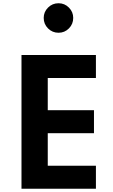

<svg xmlns="http://www.w3.org/2000/svg" viewBox="-20 -1164 697 1184"><path d="M112.5 0H571.5V-142H274.5V-342.5H559.5V-484.5H274.5V-683H571.5V-825H112.5ZM341 -962Q378.5 -962 405 -988.8Q431.5 -1015.5 431.5 -1053.5Q431.5 -1090.5 405 -1117.2Q378.5 -1144 341 -1144Q303 -1144 276.2 -1117.2Q249.5 -1090.5 249.5 -1053.5Q249.5 -1015.5 276.2 -988.8Q303 -962 341 -962Z"/></svg>

Font: Spartan
Style: Bold
Weight: 700
Designer: Matt Bailey, Mirko Velimirovic
Foundry: Matt Bailey
Version: Version 1.003; ttfautohint (v1.8.3)